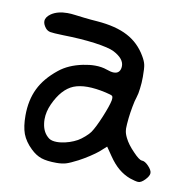

<svg xmlns="http://www.w3.org/2000/svg" viewBox="-63 -553 626 631"><g transform="rotate(10 249.5 -237.0)"><path d="M219.2 -85.4Q229.5 -91.3 241.2 -101.6Q252.9 -111.8 258.3 -119.6Q270 -136.7 286.1 -175.3Q302.2 -214.4 305.7 -232.4Q307.6 -244.1 304.2 -247.6Q301.3 -250.5 281.7 -254.9Q247.1 -262.7 220.2 -262.7Q193.4 -262.7 173.8 -254.9Q135.7 -239.3 110.8 -184.6Q99.1 -158.7 99.1 -133.8Q99.1 -126.5 100.1 -119.6Q104 -88.9 125.5 -73.2Q134.8 -66.9 151.9 -66.9Q158.7 -66.9 166 -67.9Q194.3 -71.8 219.2 -85.4ZM409.7 9.3Q388.7 1.5 371.1 -13.2Q353.5 -27.8 336.9 -52.2Q330.6 -61.5 317.4 -80.6Q310.1 -73.7 294.9 -60.5Q285.6 -52.7 267.1 -40.5Q249 -28.8 232.4 -20Q207 -6.8 193.8 -2.9Q180.7 1 162.1 1Q130.4 1 111.3 -5.4Q92.8 -11.7 75.7 -28.3Q53.2 -49.8 43.9 -74.2Q35.2 -98.1 35.2 -134.8Q35.2 -186 54.2 -225.1Q72.8 -263.7 114.3 -296.9Q145 -321.8 192.4 -331.5Q213.9 -335.9 232.4 -335.9Q254.4 -335.9 272 -329.6Q286.6 -324.2 296.4 -324.2Q315.4 -324.2 318.8 -343.3Q319.3 -346.7 319.3 -349.6Q319.3 -374.5 283.2 -393.1Q266.1 -401.9 217.8 -408.7Q169.9 -415 111.8 -416Q77.6 -417 67.9 -418.9Q58.1 -420.9 51.8 -428.7Q42.5 -440.4 42.5 -450.7Q42.5 -464.4 59.1 -476.1Q80.1 -490.2 112.8 -490.2Q125 -490.2 138.7 -488.3Q148.9 -486.8 170.9 -484.4Q192.9 -481.9 213.9 -480.5Q276.9 -475.6 316.4 -454.6Q355.5 -434.1 378.9 -394Q388.2 -378.4 390.6 -366.7Q393.1 -355.5 393.1 -326.7Q393.1 -305.7 390.6 -287.6Q388.7 -269.5 384.3 -256.3Q380.4 -245.6 376.5 -224.1Q372.6 -203.1 370.6 -185.1Q368.2 -162.1 368.2 -150.4Q368.2 -146.5 368.7 -144Q369.6 -133.3 376.5 -119.6Q386.2 -99.6 407.7 -77.6Q428.7 -55.2 438 -55.2Q447.8 -55.2 460 -42.5Q472.7 -29.3 472.7 -19.5Q472.7 -9.8 460 3.4Q447.8 16.1 438 16.1Q434.6 16.1 426.3 14.2Q417.5 11.7 409.7 9.3Z"/></g></svg>

Font: Casuwalt
Style: Regular
Weight: 400
Designer: Walter E Stewart
Version: 0.1